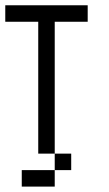

<svg xmlns="http://www.w3.org/2000/svg" viewBox="-20 -520 415 728"><path d="M0 -437.5V-500H62.5V-437.5ZM62.5 -437.5V-500H125V-437.5ZM125 -437.5V-500H187.5V-437.5ZM187.5 -437.5V-500H250V-437.5ZM250 -437.5V-500H312.5V-437.5ZM125 -375V-437.5H187.5V-375ZM125 -312.5V-375H187.5V-312.5ZM125 -250V-312.5H187.5V-250ZM125 -187.5V-250H187.5V-187.5ZM125 -125V-187.5H187.5V-125ZM125 -62.5V-125H187.5V-62.5ZM125 0V-62.5H187.5V0ZM125 62.5V0H187.5V62.5ZM187.5 125V62.5H250V125ZM125 187.5V125H187.5V187.5ZM62.5 187.5V125H125V187.5Z"/></svg>

Font: AprilSans
Style: Regular
Weight: 400
Designer: typesprite
Version: Version 1.001;PS 001.001;hotconv 1.0.88;makeotf.lib2.5.64775